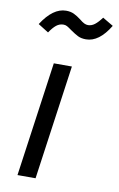

<svg xmlns="http://www.w3.org/2000/svg" viewBox="-87 -819 539 868"><g transform="rotate(10 182.0 -385.0)"><path d="M140 0H57L131 -526H214ZM183 -687Q168 -698 160.5 -702Q153 -706 144 -706Q126 -706 111.5 -694.5Q97 -683 81 -659L33 -689Q85 -770 145 -770Q166 -770 181.5 -762.5Q197 -755 214 -742Q226 -732 235 -727.5Q244 -723 253 -723Q269 -723 283.5 -734Q298 -745 315 -768L364 -739Q315 -658 255 -658Q233 -658 218 -665.5Q203 -673 183 -687Z"/></g></svg>

Font: FiraGO Book
Style: Italic
Weight: 350
Italic angle: -8°
Designer: bBox Type GmbH
Foundry: bBox Type GmbH
Version: Version 1.001